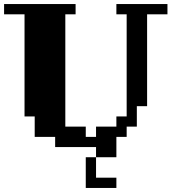

<svg xmlns="http://www.w3.org/2000/svg" viewBox="-20 -720 840 940"><path d="M549.8 -49.8V49.8H450.2V149.9H549.8V200.2H399.9V49.8H450.2V0H250V-49.8H149.9V-149.9H100.1V-649.9H0V-700.2H350.1V-649.9H299.8V-100.1H399.9V-49.8H450.2V-100.1H549.8V-149.9H600.1V-649.9H549.8V-700.2H799.8V-649.9H700.2V-200.2H649.9V-100.1H600.1V-49.8Z"/></svg>

Font: Redaction 50
Style: Bold
Weight: 700
Designer: Jeremy Mickel / Forest Young
Foundry: MCKL
Version: Version 2.001;hotconv 1.0.113;makeotfexe 2.5.65598 DEVELOPME